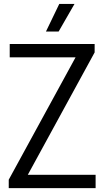

<svg xmlns="http://www.w3.org/2000/svg" viewBox="-20 -966 536 986"><path d="M24.9 0V-43.2L378 -689.8L383.9 -671.7H29.9V-740H466V-696.8L112.9 -50.2L107 -68.3H471V0ZM216 -804.1 284.4 -945.8H362.6L281.1 -804.1Z"/></svg>

Font: Encode Sans Condensed Thin
Style: Regular
Weight: 100
Width: 3
Designer: Multiple Designers
Foundry: Impallari Type
Version: Version 3.002